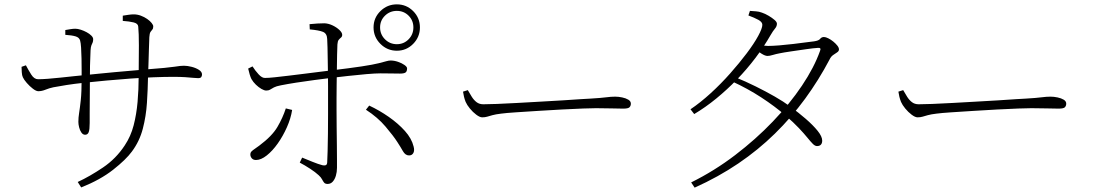

<svg xmlns="http://www.w3.org/2000/svg" viewBox="-20 -822 5040 882"><path d="M544 -726V-750Q557 -752 570 -754Q583 -756 594 -756Q611 -756 627 -750Q643 -744 656 -735Q669 -726 676.5 -716.5Q684 -707 684 -701Q684 -691 680 -686.5Q676 -682 671.5 -675.5Q667 -669 666 -651Q665 -628 664 -593.5Q663 -559 662 -525.5Q661 -492 660 -470Q659 -411 655 -349.5Q651 -288 636 -230.5Q621 -173 586 -126Q559 -89 500 -42.5Q441 4 353 39L337 14Q393 -12 453 -52.5Q513 -93 553 -154Q581 -196 594 -246.5Q607 -297 612 -354Q617 -411 617 -470Q618 -557 618 -613.5Q618 -670 615 -700Q614 -714 594 -719Q574 -724 544 -726ZM280 -684Q291 -686 303.5 -688Q316 -690 326 -690Q337 -690 351 -685.5Q365 -681 378 -674Q391 -667 399.5 -658.5Q408 -650 408 -642Q408 -632 405.5 -626.5Q403 -621 400 -614Q397 -607 396 -591Q396 -582 395 -563.5Q394 -545 393.5 -520Q393 -495 393 -465Q393 -422 392.5 -378.5Q392 -335 392 -302Q392 -269 392 -257Q392 -227 387.5 -215Q383 -203 371 -203Q361 -203 354 -213Q347 -223 343.5 -237Q340 -251 340 -262Q340 -282 343.5 -303.5Q347 -325 351 -361.5Q355 -398 355 -463Q355 -477 355 -501Q355 -525 354.5 -552.5Q354 -580 352.5 -603Q351 -626 348 -636Q344 -650 327 -655Q310 -660 280 -662ZM79 -515 99 -522Q110 -501 123.5 -479.5Q137 -458 155 -458Q172 -458 199.5 -460Q227 -462 258.5 -465.5Q290 -469 319.5 -472Q349 -475 369 -477Q399 -480 434 -483.5Q469 -487 506.5 -490.5Q544 -494 580.5 -497Q617 -500 650 -503Q703 -507 734 -510Q765 -513 781.5 -515.5Q798 -518 807 -519Q816 -520 825 -520Q841 -520 860.5 -515Q880 -510 894 -501Q908 -492 908 -480Q908 -473 904.5 -468Q901 -463 890 -463Q881 -463 867 -464.5Q853 -466 831 -467.5Q809 -469 776 -469Q736 -469 685 -467Q634 -465 578.5 -461Q523 -457 469 -452Q415 -447 368 -442Q321 -437 286 -431.5Q251 -426 225 -421Q206 -417 189 -410Q172 -403 156 -403Q146 -403 131 -414.5Q116 -426 103 -441Q90 -456 85 -467Q81 -475 80 -490.5Q79 -506 79 -515Z M1696 -696Q1696 -740 1727.5 -771Q1759 -802 1803 -802Q1847 -802 1878 -771Q1909 -740 1909 -696Q1909 -652 1878 -620.5Q1847 -589 1803 -589Q1759 -589 1727.5 -620.5Q1696 -652 1696 -696ZM1726 -696Q1726 -664 1748.5 -641.5Q1771 -619 1803 -619Q1835 -619 1857 -641.5Q1879 -664 1879 -696Q1879 -728 1857 -750Q1835 -772 1803 -772Q1771 -772 1748.5 -750Q1726 -728 1726 -696ZM1368 -98Q1390 -89 1416 -78.5Q1442 -68 1461 -63Q1470 -61 1476 -63Q1482 -65 1483 -75Q1484 -92 1485 -128Q1486 -164 1486.5 -209Q1487 -254 1487 -298Q1487 -342 1487 -374Q1487 -395 1487 -424Q1487 -453 1486.5 -485Q1486 -517 1485.5 -548Q1485 -579 1484.5 -604Q1484 -629 1483 -643Q1482 -668 1464 -675.5Q1446 -683 1403 -687L1402 -711Q1419 -713 1438.5 -714Q1458 -715 1471 -715Q1490 -714 1508.5 -705Q1527 -696 1539.5 -684Q1552 -672 1552 -662Q1552 -654 1546.5 -649.5Q1541 -645 1536 -639Q1531 -633 1530 -618Q1529 -601 1528.5 -570.5Q1528 -540 1527.5 -504Q1527 -468 1526.5 -433.5Q1526 -399 1526 -372Q1526 -353 1526 -317Q1526 -281 1526.5 -238.5Q1527 -196 1527.5 -155.5Q1528 -115 1528 -86.5Q1528 -58 1528 -51Q1528 -32 1523 -15Q1518 2 1508.5 12.5Q1499 23 1485 23Q1474 23 1469 17Q1464 11 1459.5 2Q1455 -7 1444 -17Q1429 -31 1404.5 -47Q1380 -63 1357 -75ZM1120 -507 1140 -517Q1152 -498 1168 -480.5Q1184 -463 1198 -464Q1213 -464 1242 -467Q1271 -470 1307.5 -474.5Q1344 -479 1380.5 -483.5Q1417 -488 1448 -492Q1479 -496 1497 -498Q1589 -509 1641.5 -517Q1694 -525 1719.5 -531.5Q1745 -538 1755.5 -541Q1766 -544 1774 -544Q1791 -544 1808.5 -538Q1826 -532 1838 -523.5Q1850 -515 1850 -508Q1850 -494 1843 -489Q1836 -484 1818 -484Q1799 -484 1777.5 -484.5Q1756 -485 1728 -485Q1705 -485 1663.5 -481.5Q1622 -478 1578 -473Q1534 -468 1500 -464Q1468 -460 1425.5 -454.5Q1383 -449 1341.5 -442.5Q1300 -436 1270 -430Q1249 -426 1238.5 -420.5Q1228 -415 1221 -410.5Q1214 -406 1203 -406Q1194 -406 1181 -413.5Q1168 -421 1155.5 -433Q1143 -445 1135 -459Q1131 -467 1127 -480Q1123 -493 1120 -507ZM1805 -170Q1787 -198 1751 -240.5Q1715 -283 1661 -318L1676 -337Q1723 -315 1766 -285Q1809 -255 1840 -220.5Q1871 -186 1880 -149Q1885 -131 1879 -119.5Q1873 -108 1859 -108Q1842 -108 1831 -127.5Q1820 -147 1805 -170ZM1293 -324 1322 -317Q1316 -278 1298 -237.5Q1280 -197 1256 -163Q1232 -129 1205.5 -108Q1179 -87 1156 -87Q1143 -87 1136.5 -95Q1130 -103 1130 -112Q1130 -121 1135.5 -126.5Q1141 -132 1150 -138Q1159 -144 1171 -153Q1230 -197 1254.5 -239Q1279 -281 1293 -324Z M2129 -408Q2138 -392 2147.5 -377Q2157 -362 2169.5 -352.5Q2182 -343 2200 -343Q2221 -343 2262 -344.5Q2303 -346 2355 -349Q2407 -352 2461.5 -355Q2516 -358 2565 -361Q2614 -364 2648 -366.5Q2682 -369 2692 -369Q2742 -372 2764.5 -375Q2787 -378 2806 -378Q2821 -378 2838 -374.5Q2855 -371 2866.5 -364Q2878 -357 2878 -346Q2878 -336 2872 -329.5Q2866 -323 2843 -323Q2818 -323 2789.5 -324Q2761 -325 2718 -325Q2701 -325 2658.5 -323.5Q2616 -322 2561 -319Q2506 -316 2450.5 -312.5Q2395 -309 2349.5 -306Q2304 -303 2282 -300Q2257 -297 2242.5 -293Q2228 -289 2218 -286Q2208 -283 2195 -283Q2184 -283 2168 -295Q2152 -307 2138.5 -323.5Q2125 -340 2119 -354Q2114 -367 2111.5 -377.5Q2109 -388 2107 -401Z M3356 -468Q3405 -448 3451.5 -425Q3498 -402 3539 -378.5Q3580 -355 3611 -332Q3648 -305 3681.5 -276Q3715 -247 3736 -221Q3757 -195 3757 -176Q3757 -164 3751 -157.5Q3745 -151 3733 -151Q3724 -151 3714 -161Q3704 -171 3689 -189.5Q3674 -208 3650 -233.5Q3626 -259 3589 -291Q3539 -334 3477 -374.5Q3415 -415 3343 -448ZM3152 -320Q3198 -351 3245 -394Q3292 -437 3334.5 -485Q3377 -533 3410.5 -577.5Q3444 -622 3463 -657Q3482 -692 3482 -708Q3482 -721 3463.5 -731Q3445 -741 3418 -751L3425 -772Q3438 -771 3452.5 -770Q3467 -769 3480 -764Q3495 -759 3511 -749.5Q3527 -740 3538 -730.5Q3549 -721 3549 -713Q3549 -701 3540 -690.5Q3531 -680 3520 -661Q3489 -607 3450 -555.5Q3411 -504 3365.5 -457Q3320 -410 3270.5 -369.5Q3221 -329 3169 -298ZM3155 16Q3262 -37 3357 -109.5Q3452 -182 3530 -263.5Q3608 -345 3664 -428.5Q3720 -512 3747 -588Q3754 -604 3737 -602Q3718 -601 3683.5 -596Q3649 -591 3614.5 -586Q3580 -581 3561 -577Q3545 -574 3530 -569.5Q3515 -565 3506 -565Q3495 -565 3479 -575Q3463 -585 3447 -598L3461 -617Q3476 -614 3487.5 -612.5Q3499 -611 3508 -611Q3528 -611 3559.5 -613.5Q3591 -616 3624 -620Q3657 -624 3683 -627.5Q3709 -631 3719 -632Q3741 -635 3747.5 -643.5Q3754 -652 3765 -652Q3773 -652 3785 -646Q3797 -640 3808 -631Q3819 -622 3826.5 -612.5Q3834 -603 3834 -595Q3834 -587 3825.5 -581.5Q3817 -576 3807 -569Q3797 -562 3791 -549Q3741 -454 3678.5 -368.5Q3616 -283 3539.5 -208Q3463 -133 3371.5 -71Q3280 -9 3171 40Z M4129 -408Q4138 -392 4147.5 -377Q4157 -362 4169.5 -352.5Q4182 -343 4200 -343Q4221 -343 4262 -344.5Q4303 -346 4355 -349Q4407 -352 4461.5 -355Q4516 -358 4565 -361Q4614 -364 4648 -366.5Q4682 -369 4692 -369Q4742 -372 4764.5 -375Q4787 -378 4806 -378Q4821 -378 4838 -374.5Q4855 -371 4866.5 -364Q4878 -357 4878 -346Q4878 -336 4872 -329.5Q4866 -323 4843 -323Q4818 -323 4789.5 -324Q4761 -325 4718 -325Q4701 -325 4658.5 -323.5Q4616 -322 4561 -319Q4506 -316 4450.5 -312.5Q4395 -309 4349.5 -306Q4304 -303 4282 -300Q4257 -297 4242.5 -293Q4228 -289 4218 -286Q4208 -283 4195 -283Q4184 -283 4168 -295Q4152 -307 4138.5 -323.5Q4125 -340 4119 -354Q4114 -367 4111.5 -377.5Q4109 -388 4107 -401Z"/></svg>

Font: Early Summer Mincho VF
Style: Regular
Weight: 250
Designer: GuiWonder
Version: Version 1.002